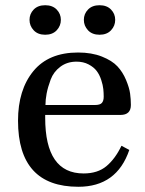

<svg xmlns="http://www.w3.org/2000/svg" viewBox="-20 -703 554 735"><path d="M154 -301H343Q363 -301 370 -309Q377 -317 377 -333Q377 -347 375.5 -362Q374 -377 367.5 -397Q361 -417 350 -431.5Q339 -446 319 -456.5Q299 -467 273 -467Q237 -467 211 -447.5Q185 -428 174 -398.5Q163 -369 158.5 -345Q154 -321 154 -301ZM49 -241Q49 -359 107.5 -430.5Q166 -502 279 -502Q331 -502 370 -486.5Q409 -471 429.5 -449Q450 -427 462.5 -397Q475 -367 478 -345Q481 -323 481 -301Q481 -263 441 -263H153V-252Q153 -39 300 -39Q354 -39 387.5 -67Q421 -95 445 -145L475 -129Q427 12 280 12Q49 12 49 -241ZM109 -587Q93 -604 93 -627Q93 -650 109 -666.5Q125 -683 153 -683Q181 -683 197 -666.5Q213 -650 213 -627Q213 -604 197 -587Q181 -570 153 -570Q125 -570 109 -587ZM317 -587Q301 -604 301 -627Q301 -650 317 -666.5Q333 -683 361 -683Q389 -683 405 -666.5Q421 -650 421 -627Q421 -604 405 -587Q389 -570 361 -570Q333 -570 317 -587Z"/></svg>

Font: Heuristica
Style: Regular
Weight: 400
Version: Version 1.0.1 ; ttfautohint (v1.4.1)